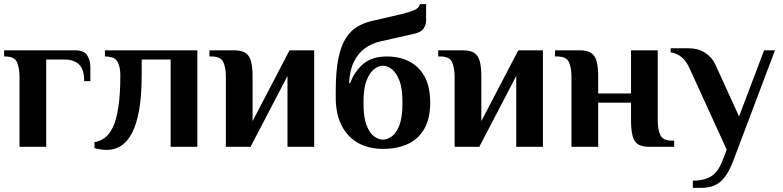

<svg xmlns="http://www.w3.org/2000/svg" viewBox="-21 -715 3811 935"><path d="M74 0V-340Q74 -385 61.5 -412.5Q49 -440 4 -440H-1V-470H344Q389 -470 404 -445Q419 -420 419 -390V-320H389Q389 -377 364 -401Q339 -425 294 -425H204V0Z M499 15Q483 15 465 12Q447 9 439 6V-23Q465 -27 487.5 -42.5Q510 -58 527.5 -93Q545 -128 555 -190.5Q565 -253 565 -350Q565 -388 551.5 -414Q538 -440 490 -440V-470H940V0H810V-425H669V-350Q669 -249 656.5 -179Q644 -109 621.5 -66.5Q599 -24 568 -4.5Q537 15 499 15Z M1079 0V-340Q1079 -385 1066.5 -412.5Q1054 -440 1009 -440H999V-470H1119Q1154 -470 1173.5 -458Q1193 -446 1201 -418Q1209 -390 1209 -340V-125L1389 -470H1509V0H1379V-345L1199 0Z M1844 10Q1774 10 1722.5 -19Q1671 -48 1642.5 -104Q1614 -160 1614 -240V-270Q1614 -366 1626.5 -428.5Q1639 -491 1662.5 -528Q1686 -565 1718.5 -584.5Q1751 -604 1790 -613L1929 -645Q1971 -655 1995.5 -665.5Q2020 -676 2024 -695H2054V-615Q2054 -596 2042.5 -577Q2031 -558 1994 -550L1830 -513Q1790 -504 1756.5 -480Q1723 -456 1702.5 -414.5Q1682 -373 1679 -310H1684Q1707 -370 1749.5 -405Q1792 -440 1864 -440Q1924 -440 1971.5 -416Q2019 -392 2046.5 -342.5Q2074 -293 2074 -215Q2074 -138 2045.5 -88Q2017 -38 1965.5 -14Q1914 10 1844 10ZM1844 -35Q1864 -35 1886 -50Q1908 -65 1923.5 -104Q1939 -143 1939 -215Q1939 -285 1923.5 -324Q1908 -363 1886 -379Q1864 -395 1844 -395Q1824 -395 1802 -379Q1780 -363 1764.5 -324Q1749 -285 1749 -215Q1749 -143 1764.5 -104Q1780 -65 1802 -50Q1824 -35 1844 -35Z M2193 0V-340Q2193 -385 2180.5 -412.5Q2168 -440 2123 -440H2113V-470H2233Q2268 -470 2287.5 -458Q2307 -446 2315 -418Q2323 -390 2323 -340V-125L2503 -470H2623V0H2493V-345L2313 0Z M2762 0V-340Q2762 -385 2749.5 -412.5Q2737 -440 2692 -440H2682V-470H2802Q2837 -470 2856.5 -458Q2876 -446 2884 -418Q2892 -390 2892 -340V-260H3052V-470H3182V-130Q3182 -85 3194.5 -57.5Q3207 -30 3252 -30H3262V0H3142Q3107 0 3087.5 -11.5Q3068 -23 3060 -51.5Q3052 -80 3052 -130V-215H2892V0Z M3353 200V165Q3405 165 3440 145Q3475 125 3497 68L3518 14L3338 -380Q3322 -417 3298.5 -436.5Q3275 -456 3245 -460V-480H3333Q3378 -480 3412 -458.5Q3446 -437 3463 -400L3578 -148L3700 -470H3753L3551 65Q3531 119 3507.5 148.5Q3484 178 3456 189Q3428 200 3393 200Z"/></svg>

Font: El Messiri
Style: Regular
Weight: 400
Designer: Mohamed Gaber
Foundry: Kief Type Foundry
Version: Version 2.020